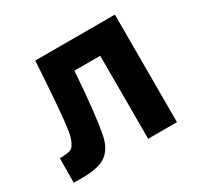

<svg xmlns="http://www.w3.org/2000/svg" viewBox="-116 -635 795 773"><g transform="rotate(-30 282.0 -248.0)"><path d="M368 0V-386H248Q234 -184 216 -98Q203 -39 162 -15.5Q121 8 20 3L21 -110Q57 -110 72.5 -116.5Q88 -123 100 -159Q112 -195 124 -379L132 -500H502V0Z"/></g></svg>

Font: Titillium Web[RUS by Daymarius]
Style: Bold
Weight: 700
Designer: Cyrillization by Daymarius
Foundry: Cyrillization by Daymarius
Version: Version 1.002 September 11, 2018